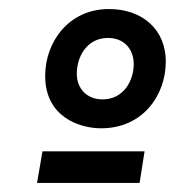

<svg xmlns="http://www.w3.org/2000/svg" viewBox="-20 -728 387 425"><path d="M62 -323H289L300 -393H74ZM204 -444C296 -444 347 -517 347 -592C347 -661 297 -708 221 -708C133 -708 80 -636 80 -560C80 -469 156 -444 204 -444ZM207 -508C172 -508 150 -532 150 -565C150 -602 172 -644 219 -644C255 -644 276 -619 276 -586C276 -550 254 -508 207 -508Z"/></svg>

Font: Fixel Display Medium
Style: Italic
Weight: 500
Italic angle: -10°
Designer: AlfaBravo + MacPaw
Foundry: Kyrylo Tkachov, Marchela Mozhyna, Serhii Makarenko, Maria Weinstein, Zakhar Kryvoshyya
Version: Version 1.210;Glyphs 3.2 (3217)